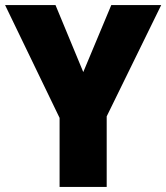

<svg xmlns="http://www.w3.org/2000/svg" viewBox="-20 -734 653 754"><path d="M307 -451 198 -714H0L214 -271V0H399V-277L613 -714H417Z"/></svg>

Font: Noto Sans Khmer SemiCondensed Black
Style: Regular
Weight: 900
Width: 4
Designer: Danh Hong and the Monotype Design Team
Foundry: Monotype Imaging Inc.
Version: Version 2.004